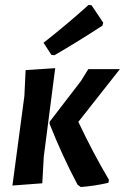

<svg xmlns="http://www.w3.org/2000/svg" viewBox="-20 -742 502 772"><path d="M336 -722 348 -721 395 -651 392 -639Q284 -569 199 -520L187 -521L155 -570Q247 -642 336 -722ZM30 4 78 -356 83 -460 202 -468 156 -112 150 -5ZM462 -464 295 -252Q353 -129 418 -19L416 -7Q359 6 305 10L292 1Q229 -118 179 -245L180 -253L306 -417L335 -464Z"/></svg>

Font: Alegreya Sans
Style: Bold Italic
Weight: 700
Italic angle: -7°
Designer: Juan Pablo del Peral
Foundry: Huerta Tipografica
Version: Version 2.007